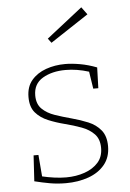

<svg xmlns="http://www.w3.org/2000/svg" viewBox="-55 -820 588 868"><g transform="rotate(-5 239.0 -386.0)"><path d="M105 -400Q105 -361 127.5 -339Q150 -317 185 -305Q220 -293 259.5 -282.5Q299 -272 334 -257.5Q369 -243 391 -216Q413 -189 413 -143Q413 -93 385.5 -59.5Q358 -26 311.5 -9.5Q265 7 209 7Q171 7 137 1Q103 -5 67 -14L74 -131H96L104 -33Q129 -27 157.5 -23Q186 -19 212 -19Q258 -19 296.5 -32.5Q335 -46 358 -72Q381 -98 381 -138Q381 -178 359 -201Q337 -224 302 -237Q267 -250 227.5 -260Q188 -270 153 -284.5Q118 -299 96 -324.5Q74 -350 74 -395Q74 -442 99 -471.5Q124 -501 164.5 -515.5Q205 -530 252 -530Q282 -530 319 -523.5Q356 -517 395 -502L392 -408H369L357 -486Q303 -503 251 -503Q190 -503 147.5 -478Q105 -453 105 -400ZM199 -631 184 -651 347 -779 372 -745Z"/></g></svg>

Font: Bitter ExtraLight
Style: Regular
Weight: 200
Designer: Sol Matas, and Bitter project Authors
Foundry: Sol Matas
Version: Version 2.001